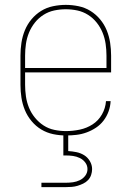

<svg xmlns="http://www.w3.org/2000/svg" viewBox="-20 -548 540 788"><path d="M251 8Q224 8 198 2.5Q172 -3 149.5 -16.5Q127 -30 109.5 -51Q92 -72 82 -96.5Q72 -121 68 -147Q64 -173 64 -200V-320Q64 -346 68 -372.5Q72 -399 82 -423.5Q92 -448 109 -468.5Q126 -489 148.5 -503Q171 -517 197.5 -522.5Q224 -528 250 -528Q276 -528 302.5 -522.5Q329 -517 351.5 -503Q374 -489 391 -468.5Q408 -448 418 -423.5Q428 -399 432 -372.5Q436 -346 436 -320V-251H83V-200Q83 -176 86.5 -152Q90 -128 99 -106Q108 -84 123.5 -65Q139 -46 159 -33Q179 -20 203 -15Q227 -10 251 -10Q279 -10 307.5 -16Q336 -22 360 -37.5Q384 -53 398.5 -78.5Q413 -104 415 -133H434Q433 -111 425.5 -90.5Q418 -70 405 -53Q392 -36 374 -24Q356 -12 335.5 -4.5Q315 3 293.5 5.5Q272 8 251 8ZM83 -269H417V-320Q417 -344 413.5 -368Q410 -392 401 -414Q392 -436 377 -455Q362 -474 341.5 -487Q321 -500 297.5 -505Q274 -510 250 -510Q226 -510 202.5 -505Q179 -500 158.5 -487Q138 -474 123 -455Q108 -436 99 -414Q90 -392 86.5 -368Q83 -344 83 -320ZM150 220V202H250Q265 202 279.5 200Q294 198 307.5 191.5Q321 185 330 173Q339 161 339 146Q339 131 330 119Q321 107 307.5 100.5Q294 94 279.5 92Q265 90 250 90H240V0H260V72Q277 73 294 76.5Q311 80 325.5 89Q340 98 349 113.5Q358 129 358 146Q358 158 354 170Q350 182 341.5 191Q333 200 321.5 205.5Q310 211 298.5 214.5Q287 218 274.5 219Q262 220 250 220Z"/></svg>

Font: Zed Mono Thin
Style: Regular
Weight: 100
Monospace: yes
Designer: Belleve Invis
Foundry: Belleve Invis
Version: Version 1.0.0; ttfautohint (v1.8.4)